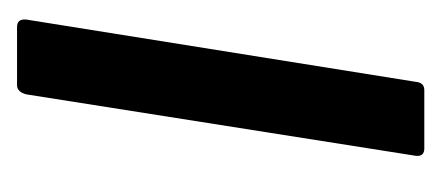

<svg xmlns="http://www.w3.org/2000/svg" viewBox="-170 -360 530 231"><g transform="rotate(-90 95.5 -245.0)"><path d="M32 0Q22 0 23 -10L97 -479Q100 -490 108 -490H178Q188 -490 187 -479L112 -10Q111 0 102 0Z"/></g></svg>

Font: Sofia Sans Condensed SemiBold
Style: Italic
Weight: 600
Italic angle: -9°
Version: Version 4.100